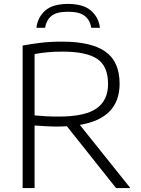

<svg xmlns="http://www.w3.org/2000/svg" viewBox="-20 -960 720 980"><path d="M95.5 0V-727.5Q138 -735.5 186.8 -741.5Q235.5 -747.5 297 -747.5Q446.5 -747.5 518.5 -696.2Q590.5 -645 590.5 -532.5Q590.5 -356.5 387.5 -322.5L645.5 0H572.5L321.5 -315.5Q300.5 -314 278.5 -314Q242 -314 214.2 -315.8Q186.5 -317.5 156.5 -319.5V0ZM279.5 -365Q413 -365 472.2 -406.2Q531.5 -447.5 531.5 -531.5Q531.5 -622 476.5 -659.2Q421.5 -696.5 299 -696.5Q253.5 -696.5 221.2 -693.2Q189 -690 156.5 -684V-371Q190.5 -368 215.8 -366.5Q241 -365 279.5 -365ZM166 -818Q172 -871.5 210.5 -905.8Q249 -940 327 -940Q405.5 -940 444.8 -905.5Q484 -871 490 -818H446Q440 -856 413.5 -878Q387 -900 327 -900Q267.5 -900 241.8 -878Q216 -856 210 -818Z"/></svg>

Font: Encode Sans SmExp Lt
Style: Regular
Weight: 300
Width: 6
Designer: Multiple Designers
Foundry: Impallari Type
Version: Version 3.002; ttfautohint (v1.8.3) -l 8 -r 50 -G 200 -x 14 